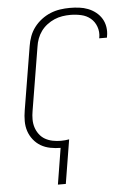

<svg xmlns="http://www.w3.org/2000/svg" viewBox="-62 -789 724 1040"><g transform="rotate(-5 300.0 -269.0)"><path d="M210 205 242 8Q214 8 186 2.5Q158 -3 135 -16.5Q112 -30 95 -51.5Q78 -73 69.5 -98.5Q61 -124 61 -153Q61 -182 66 -211L123 -556Q127 -582 136.5 -608Q146 -634 163 -656.5Q180 -679 203 -696.5Q226 -714 251.5 -724.5Q277 -735 304 -739Q331 -743 357 -743Q383 -743 408 -740Q433 -737 456 -728Q479 -719 498 -704Q517 -689 529.5 -668.5Q542 -648 546 -622.5Q550 -597 545 -572Q545 -570 544.5 -568.5Q544 -567 544 -565H502Q502 -566 502 -567.5Q502 -569 503 -570Q508 -600 498 -628Q488 -656 466.5 -674Q445 -692 416 -698.5Q387 -705 357 -705Q335 -705 313 -701.5Q291 -698 270 -689Q249 -680 230 -665.5Q211 -651 197.5 -632.5Q184 -614 176 -592.5Q168 -571 165 -549L108 -204Q104 -182 104 -159Q104 -136 110.5 -115.5Q117 -95 130 -77.5Q143 -60 161.5 -49.5Q180 -39 202 -34.5Q224 -30 247 -30Q258 -30 269.5 -31Q281 -32 292 -34L253 205Z"/></g></svg>

Font: Iosevka Curly XLtExObl
Style: Regular
Weight: 200
Width: 7
Italic angle: -9°
Monospace: yes
Designer: Belleve Invis
Foundry: Belleve Invis
Version: Version 11.0.1; ttfautohint (v1.8.3)